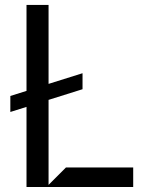

<svg xmlns="http://www.w3.org/2000/svg" viewBox="-20 -747 602 767"><path d="M174 -8.5 243.6 -78.1H512.1V0H85.9V-320L21.3 -299.7V-363.6L85.9 -383.9V-727.3H174V-411.9L309.7 -454.5V-390.6L174 -348Z"/></svg>

Font: Riot Sans
Style: Regular
Weight: 400
Designer: Rasmus Andersson
Foundry: rsms
Version: Version 4.001